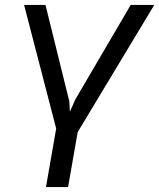

<svg xmlns="http://www.w3.org/2000/svg" viewBox="-20 -548 640 771"><path d="M504.9 -528.3H599.6L292 -17.6L253.4 203.1H164.6L205.6 -31.7L76.7 -528.3H162.6L258.3 -141.1L260.7 -99.6L283.2 -149.9Z"/></svg>

Font: Roboto Mono
Style: Italic
Weight: 400
Designer: Google
Version: Version 2.000985; 2015; ttfautohint (v1.3)